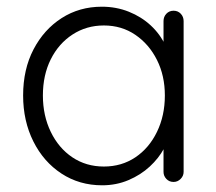

<svg xmlns="http://www.w3.org/2000/svg" viewBox="-20 -543 646 573"><path d="M498 -511Q511 -511 519.5 -502Q528 -493 528 -480V-30Q528 -18 519 -9Q510 0 498 0Q485 0 476.5 -9Q468 -18 468 -30V-149L485 -157Q485 -129 469.5 -100Q454 -71 427 -46Q400 -21 363.5 -5.5Q327 10 285 10Q217 10 163.5 -25Q110 -60 79.5 -121Q49 -182 49 -258Q49 -336 80 -395.5Q111 -455 164 -489Q217 -523 284 -523Q327 -523 364.5 -508Q402 -493 430 -467Q458 -441 473.5 -407.5Q489 -374 489 -338L468 -353V-480Q468 -493 476.5 -502Q485 -511 498 -511ZM290 -46Q343 -46 384 -73.5Q425 -101 448.5 -149.5Q472 -198 472 -258Q472 -317 448.5 -364Q425 -411 384 -439Q343 -467 290 -467Q238 -467 196.5 -440Q155 -413 131.5 -366Q108 -319 108 -258Q108 -198 131.5 -149.5Q155 -101 196 -73.5Q237 -46 290 -46Z"/></svg>

Font: zvoove
Style: Regular
Weight: 400
Designer: Vernon Adams (Nunito) & Andrew Paglinawan (Quicksand)
Foundry: zvoove
Version: Version 3.006